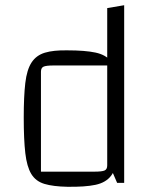

<svg xmlns="http://www.w3.org/2000/svg" viewBox="-20 -701 600 736"><path d="M238 -508Q306 -508 346 -499.5Q386 -491 406 -465.5Q426 -440 432 -388.5Q438 -337 438 -250Q438 -160 432 -107Q426 -54 406 -27.5Q386 -1 346 7.5Q306 16 238 15Q184 14 150.5 4Q117 -6 100 -34Q83 -62 77 -114Q71 -166 71 -250Q71 -332 77 -383Q83 -434 101 -461.5Q119 -489 152 -499Q185 -509 238 -508ZM391 -450H185Q157 -450 147 -445.5Q137 -441 137 -426V-43H342Q371 -43 381 -47.5Q391 -52 391 -67ZM456 -681V0H429L391 -88V-670Z"/></svg>

Font: Changa ExtraLight ExtraLight
Style: Regular
Weight: 250
Version: Version 3.002; ttfautohint (v1.8.2)